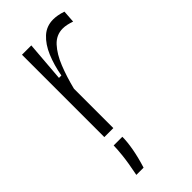

<svg xmlns="http://www.w3.org/2000/svg" viewBox="-236 -576 844 844"><g transform="rotate(-45 185.5 -154.0)"><path d="M84 0V-291V-512H142L127 -325H142Q152 -381 171 -426Q190 -471 219.5 -498Q249 -525 291 -525Q303 -525 317.5 -522.5Q332 -520 350 -514L346 -456Q332 -461 318.5 -464Q305 -467 292 -467Q252 -467 223.5 -436Q195 -405 175 -355Q155 -305 140 -245V0ZM66 217Q79 152 83 113Q87 74 87 55H141Q141 86 133.5 127.5Q126 169 111 217Z"/></g></svg>

Font: Bricolage Grotesque ExtraLight
Style: Regular
Weight: 250
Designer: Mathieu Triay
Foundry: Atelier Triay
Version: Version 1.000;gftools[0.9.30]